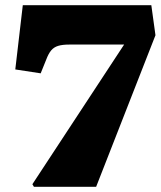

<svg xmlns="http://www.w3.org/2000/svg" viewBox="-20 -721 620 741"><path d="M111 0 105 -10 459 -549H247Q221 -549 204.5 -544Q188 -539 177.5 -526.5Q167 -514 158 -490L137 -438L39 -453L68 -701H564L580 -585L351 0Z"/></svg>

Font: Literata Black
Style: Italic
Weight: 900
Italic angle: -2°
Designer: Latin by Veronika Burian and Jose Scaglione. Greek by Irene Vlachou. Cyrillic by Vera Evstafieva
Foundry: TypeTogether
Version: Version 3.002